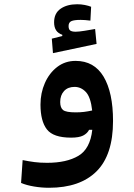

<svg xmlns="http://www.w3.org/2000/svg" viewBox="-20 -637 626 894"><path d="M208 237.3Q173.3 237.3 138.4 231.4Q103.5 225.6 78.1 214.8L85.4 108.4Q114.3 114.3 140.4 117.7Q166.5 121.1 199.2 121.1Q290 121.1 345 88.6Q399.9 56.2 409.7 -32.7H395Q385.7 -15.1 366.7 -5.6Q347.7 3.9 311 3.9Q228 3.9 198.2 -34.7Q168.5 -73.2 168.5 -149.9Q168.5 -204.1 189 -250.5Q209.5 -296.9 246.3 -325.2Q283.2 -353.5 332 -353.5Q418.5 -353.5 462.4 -280Q506.3 -206.5 506.3 -73.7Q506.3 84.5 429.4 160.9Q352.5 237.3 208 237.3ZM409.2 -122.6Q402.3 -184.6 379.9 -208.5Q357.4 -232.4 327.1 -232.4Q295.9 -232.4 278.1 -212.9Q260.3 -193.4 260.3 -162.1Q260.3 -135.3 273.9 -124.5Q287.6 -113.8 332.5 -113.8Q353.5 -113.8 371.3 -116Q389.2 -118.2 409.2 -122.6ZM226.6 -389.6 221.2 -457 270 -469.2V-475.1Q231.9 -487.3 231.9 -533.2Q231.9 -575.2 262 -596.2Q292 -617.2 339.4 -617.2Q357.9 -617.2 375 -613.8Q392.1 -610.4 404.3 -605.5L400.9 -541Q374.5 -544.4 355 -544.4Q325.2 -544.4 312.3 -538.6Q299.3 -532.7 299.3 -515.6Q299.3 -500 307.4 -494.6Q315.4 -489.3 332 -489.3Q347.2 -489.3 374 -493.7Q400.9 -498 422.9 -502L429.7 -432.6Z"/></svg>

Font: Cascadia Mono NF SemiBold
Style: Regular
Weight: 600
Monospace: yes
Designer: Aaron Bell
Foundry: Saja Typeworks
Version: Version 2404.023; ttfautohint (v1.8.4)